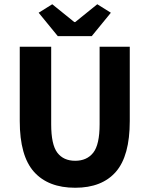

<svg xmlns="http://www.w3.org/2000/svg" viewBox="-20 -872 705 904"><path d="M334 12Q207 12 140 -63Q73 -138 73 -302V-652H221V-287Q221 -191 250 -153Q279 -115 334 -115Q389 -115 419 -153Q449 -191 449 -287V-652H591V-302Q591 -138 525.5 -63Q460 12 334 12ZM252 -702 162 -812 226 -852 330 -768H334L438 -852L502 -812L412 -702Z"/></svg>

Font: TT Toshiba Sans
Style: Bold
Weight: 700
Designer: Paul D. Hunt
Foundry: Toshiba Corporation
Version: Version 2.020;PS 2.000;hotconv 1.0.86;makeotf.lib2.5.63406